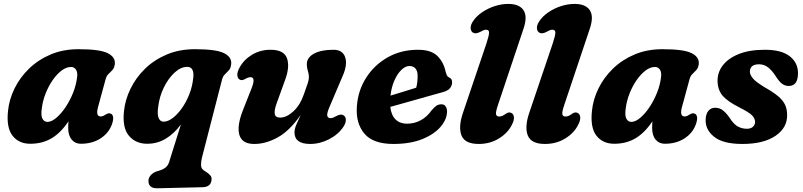

<svg xmlns="http://www.w3.org/2000/svg" viewBox="-20 -740 4204 1005"><path d="M493.5 -181Q479.5 -130.5 506.5 -130.5Q515.5 -130.5 521.5 -133.8Q527.5 -137 536 -142Q550.5 -151 562 -144Q570.5 -139.5 572.2 -125.8Q574 -112 565.5 -88Q548.5 -42.5 505.5 -15Q462.5 12.5 403 12.5Q373.5 12.5 355.2 -9.2Q337 -31 337 -70Q337 -88.5 338.5 -105Q298.5 -45 250 -16.2Q201.5 12.5 138.5 12.5Q79 12.5 45.8 -29.5Q12.5 -71.5 22 -160Q28 -219.5 56 -276.8Q84 -334 131.8 -380.5Q179.5 -427 245 -454.8Q310.5 -482.5 391.5 -482.5Q502 -482.5 543.5 -461.8Q585 -441 581 -404.5Q578.5 -384.5 568.8 -373.8Q559 -363 548.2 -353Q537.5 -343 533 -326ZM199 -174Q193 -134 202.5 -118Q212 -102 228 -102Q249.5 -102 274.5 -123Q299.5 -144 322.8 -178.5Q346 -213 362.8 -255Q379.5 -297 384 -339.5Q386.5 -363 377.2 -376.2Q368 -389.5 352 -389.5Q327.5 -389.5 302.8 -371Q278 -352.5 256.2 -321.2Q234.5 -290 219.2 -251.8Q204 -213.5 199 -174Z M802.5 245.5Q757 246 757 206.5Q757 191 769.2 177Q781.5 163 802 156.5Q830 149.5 844.8 138.2Q859.5 127 865 109L927 -88.5Q891.5 -40.5 847.5 -14Q803.5 12.5 750.5 12.5Q690 12.5 654.8 -29.5Q619.5 -71.5 629 -158.5Q635 -217.5 663 -275.2Q691 -333 738.8 -379.8Q786.5 -426.5 852.5 -454.5Q918.5 -482.5 1000.5 -482.5Q1112 -482.5 1153.2 -461.5Q1194.5 -440.5 1190 -403.5Q1188 -383.5 1178 -372.2Q1168 -361 1157.2 -350.8Q1146.5 -340.5 1142 -322.5L1037 85.5Q1032 106 1032.2 123.5Q1032.5 141 1045 150.5L1065 164Q1074.5 171 1081 178.5Q1087.5 186 1087.5 195Q1087.5 219 1074.2 229.5Q1061 240 1039 240ZM808 -181Q802 -139.5 810.8 -121.2Q819.5 -103 836 -103Q858.5 -103 883.5 -121.8Q908.5 -140.5 931.5 -172.8Q954.5 -205 970.8 -246.2Q987 -287.5 991.5 -332.5Q995 -359 987.2 -374.5Q979.5 -390 960 -390Q926.5 -390 894 -360.2Q861.5 -330.5 838 -282.8Q814.5 -235 808 -181Z M1779 -136Q1790 -129 1790.2 -112.5Q1790.5 -96 1778 -77Q1751 -36 1702.5 -11.2Q1654 13.5 1603.5 13.5Q1521.5 13.5 1521.5 -47Q1521.5 -65.5 1531.5 -88.2Q1541.5 -111 1554 -138.5Q1495.5 -54.5 1433.2 -20.5Q1371 13.5 1312 13.5Q1265.5 13.5 1246 -9.8Q1226.5 -33 1229 -73Q1231.5 -113 1251.5 -163L1297.5 -279.5Q1319.5 -336 1291.5 -336Q1279.5 -336 1263 -326.5Q1244.5 -315 1231.5 -325.5Q1222.5 -333 1222.2 -348.5Q1222 -364 1233.5 -385.5Q1256 -427.5 1299.2 -453.5Q1342.5 -479.5 1396 -479.5Q1466 -479.5 1482 -435.5Q1498 -391.5 1473 -323.5L1427 -196Q1415 -162 1418.2 -143.2Q1421.5 -124.5 1446.5 -124.5Q1480 -124.5 1515.5 -157Q1551 -189.5 1571 -247.5Q1584.5 -285.5 1590.8 -304.2Q1597 -323 1597 -336.5Q1597 -352.5 1591.5 -368.5Q1586 -384.5 1586 -404Q1586 -438.5 1623.2 -459Q1660.5 -479.5 1725.5 -479.5Q1774 -479.5 1787 -439.8Q1800 -400 1772 -338.5L1708 -188Q1691 -150 1692.8 -135.8Q1694.5 -121.5 1710.5 -121.5Q1717 -121.5 1724.2 -124.5Q1731.5 -127.5 1741.5 -133Q1765 -145.5 1779 -136Z M2320 -157.5Q2320 -116.5 2286.8 -77Q2253.5 -37.5 2190.8 -12Q2128 13.5 2039 13.5Q1932.5 13.5 1887 -41Q1841.5 -95.5 1848 -182.5Q1853.5 -265 1896 -332.2Q1938.5 -399.5 2008.8 -439.5Q2079 -479.5 2168 -479.5Q2236 -479.5 2269 -447.5Q2302 -415.5 2313 -363.5Q2315.5 -354 2319.2 -346Q2323 -338 2328 -336Q2336 -333.5 2341.2 -327Q2346.5 -320.5 2346.5 -309Q2346.5 -292.5 2335.5 -278.5Q2324.5 -264.5 2295.5 -257Q2261 -247.5 2213 -234Q2165 -220.5 2114.8 -206.2Q2064.5 -192 2023 -180.5Q2028 -136.5 2050.8 -114.5Q2073.5 -92.5 2110 -92.5Q2149.5 -92.5 2182.8 -110.8Q2216 -129 2238 -161Q2253.5 -179.5 2264.5 -186.8Q2275.5 -194 2291 -194Q2306 -194 2313 -182.8Q2320 -171.5 2320 -157.5ZM2123 -394.5Q2102 -394.5 2081 -374.2Q2060 -354 2044.5 -319Q2029 -284 2024 -239.5Q2057.5 -249.5 2094 -260.8Q2130.5 -272 2158.5 -281Q2166 -306.5 2166 -344Q2166 -367.5 2155 -381Q2144 -394.5 2123 -394.5Z M2720.5 -590.5 2587 -192Q2574 -154 2576.5 -142Q2579 -130 2593.5 -130Q2602.5 -130 2611.5 -134.5Q2620.5 -139 2630.5 -146.5Q2647 -156.5 2660.5 -146.5Q2669.5 -139.5 2670.2 -124.5Q2671 -109.5 2660 -88Q2639 -44.5 2592.2 -15.5Q2545.5 13.5 2485.5 13.5Q2414 13.5 2396 -30.2Q2378 -74 2403 -148.5L2526.5 -513.5Q2540 -555 2540 -569.8Q2540 -584.5 2523.5 -584.5Q2516.5 -584.5 2509.5 -581.2Q2502.5 -578 2492.5 -572.5Q2469 -560.5 2455 -569.5Q2444 -577 2443.5 -593.2Q2443 -609.5 2456 -629Q2473.5 -655.5 2503.8 -676Q2534 -696.5 2569.8 -708Q2605.5 -719.5 2640.5 -719.5Q2698 -719.5 2720 -687Q2742 -654.5 2720.5 -590.5Z M3067.5 -590.5 2934 -192Q2921 -154 2923.5 -142Q2926 -130 2940.5 -130Q2949.5 -130 2958.5 -134.5Q2967.5 -139 2977.5 -146.5Q2994 -156.5 3007.5 -146.5Q3016.5 -139.5 3017.2 -124.5Q3018 -109.5 3007 -88Q2986 -44.5 2939.2 -15.5Q2892.5 13.5 2832.5 13.5Q2761 13.5 2743 -30.2Q2725 -74 2750 -148.5L2873.5 -513.5Q2887 -555 2887 -569.8Q2887 -584.5 2870.5 -584.5Q2863.5 -584.5 2856.5 -581.2Q2849.5 -578 2839.5 -572.5Q2816 -560.5 2802 -569.5Q2791 -577 2790.5 -593.2Q2790 -609.5 2803 -629Q2820.5 -655.5 2850.8 -676Q2881 -696.5 2916.8 -708Q2952.5 -719.5 2987.5 -719.5Q3045 -719.5 3067 -687Q3089 -654.5 3067.5 -590.5Z M3550 -181Q3536 -130.5 3563 -130.5Q3572 -130.5 3578 -133.8Q3584 -137 3592.5 -142Q3607 -151 3618.5 -144Q3627 -139.5 3628.8 -125.8Q3630.5 -112 3622 -88Q3605 -42.5 3562 -15Q3519 12.5 3459.5 12.5Q3430 12.5 3411.8 -9.2Q3393.5 -31 3393.5 -70Q3393.5 -88.5 3395 -105Q3355 -45 3306.5 -16.2Q3258 12.5 3195 12.5Q3135.5 12.5 3102.2 -29.5Q3069 -71.5 3078.5 -160Q3084.5 -219.5 3112.5 -276.8Q3140.5 -334 3188.2 -380.5Q3236 -427 3301.5 -454.8Q3367 -482.5 3448 -482.5Q3558.5 -482.5 3600 -461.8Q3641.5 -441 3637.5 -404.5Q3635 -384.5 3625.2 -373.8Q3615.5 -363 3604.8 -353Q3594 -343 3589.5 -326ZM3255.5 -174Q3249.5 -134 3259 -118Q3268.5 -102 3284.5 -102Q3306 -102 3331 -123Q3356 -144 3379.2 -178.5Q3402.5 -213 3419.2 -255Q3436 -297 3440.5 -339.5Q3443 -363 3433.8 -376.2Q3424.5 -389.5 3408.5 -389.5Q3384 -389.5 3359.2 -371Q3334.5 -352.5 3312.8 -321.2Q3291 -290 3275.8 -251.8Q3260.5 -213.5 3255.5 -174Z M3889.5 -66Q3910 -66 3921.2 -76.5Q3932.5 -87 3932.5 -102.5Q3931.5 -121 3916.2 -136.5Q3901 -152 3850.5 -177.5Q3790 -208 3763.8 -237.5Q3737.5 -267 3736 -313.5Q3734.5 -359.5 3762.8 -397Q3791 -434.5 3846.8 -457Q3902.5 -479.5 3984 -479.5Q4070 -479.5 4113.5 -445.8Q4157 -412 4157 -357.5Q4157 -290 4108.5 -290Q4090 -290 4074.8 -300.8Q4059.5 -311.5 4041.5 -339.5Q4022.5 -369.5 4001.5 -386.5Q3980.5 -403.5 3953 -403.5Q3905 -403.5 3905 -363.5Q3906 -347 3922.2 -328.2Q3938.5 -309.5 3984.5 -282Q4029.5 -256.5 4054.2 -235.2Q4079 -214 4089.2 -191.8Q4099.5 -169.5 4100 -141Q4102.5 -72.5 4040 -29.5Q3977.5 13.5 3866 13.5Q3765.5 13.5 3719 -23.2Q3672.5 -60 3673.5 -111.5Q3674 -142.5 3687.5 -159.2Q3701 -176 3723 -176Q3747 -176 3764.5 -162Q3782 -148 3799 -123.5Q3820 -90 3842 -78Q3864 -66 3889.5 -66Z"/></svg>

Font: Fraunces 9pt S100
Style: Bold Italic
Weight: 700
Italic angle: -16°
Version: Version 1.000; ttfautohint (v1.8.3)